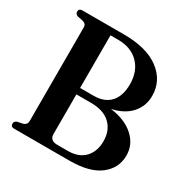

<svg xmlns="http://www.w3.org/2000/svg" viewBox="-159 -842 964 984"><g transform="rotate(30 323.0 -350.0)"><path d="M619.5 -168.5Q619.5 -94 559 -47Q498.5 0 379.5 0H53Q31.5 0 31.5 -18.5Q31.5 -32.5 47 -38.5L79 -45Q101.5 -52 101.5 -74V-629.5Q101.5 -648.5 80 -655L47 -661.5Q31.5 -667.5 31.5 -681.5Q31.5 -700 53 -700H298Q433.5 -700 507.2 -644.2Q581 -588.5 581 -498.5Q581 -439 542.5 -395.2Q504 -351.5 431 -336Q519 -324.5 569.2 -279Q619.5 -233.5 619.5 -168.5ZM285 -661.5H240.5V-350H320.5Q384.5 -350 418.5 -387.2Q452.5 -424.5 452.5 -494Q452.5 -569.5 407.8 -615.5Q363 -661.5 285 -661.5ZM326 -312H240.5V-77.5Q240.5 -39 285 -39H347Q411.5 -39 446.2 -75.8Q481 -112.5 481 -173Q481 -236.5 441.5 -274.2Q402 -312 326 -312Z"/></g></svg>

Font: Fraunces 144pt Soft SemiBold
Style: Regular
Weight: 600
Version: Version 1.000;[b76b70a41]